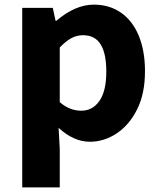

<svg xmlns="http://www.w3.org/2000/svg" viewBox="-20 -598 691 829"><path d="M76 -564H208L220 -508H223Q305 -578 385 -578Q452 -578 502 -543.5Q552 -509 579 -444Q606 -379 606 -291Q606 -193 572 -126Q539 -59 484.5 -22.5Q430 14 368 14Q298 14 233 -46L238 44V211H76ZM439 -289Q439 -367 414.5 -406.5Q390 -446 338 -446Q312 -446 288.5 -433.5Q265 -421 238 -393V-157Q280 -120 331 -120Q380 -120 409.5 -162.5Q439 -205 439 -289Z"/></svg>

Font: Merged Yaku Han JP ExtraBold
Style: Regular
Weight: 800
Designer: Ryoko NISHIZUKA 西塚涼子 (kana, bopomofo & ideographs); Paul D. Hunt (Latin, Greek & Cyrillic); Sandoll Communications 산돌커뮤니
Foundry: Adobe
Version: Version 2.004